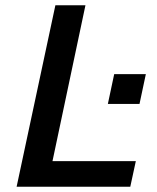

<svg xmlns="http://www.w3.org/2000/svg" viewBox="-20 -708 595 728"><path d="M43 0 190 -688H304L179 -97H495L474 0ZM389 -314 413 -427H533L509 -314Z"/></svg>

Font: Saira Medium
Style: Italic
Weight: 500
Italic angle: -12°
Designer: Hector Gatti with collaboration of the Omnibus-Type team
Foundry: Omnibus-Type
Version: Version 1.100; ttfautohint (v1.8.3)